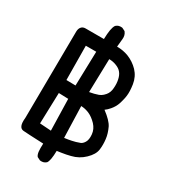

<svg xmlns="http://www.w3.org/2000/svg" viewBox="-205 -863 909 1035"><g transform="rotate(30 250.0 -345.5)"><path d="M214.4 74.2 198.7 66.4 196.8 65.4 195.3 63.5Q188.5 54.7 186.5 36.6Q184.6 18.6 186 -12.2Q82 -16.6 59.6 -18.6Q26.4 -21.5 33.2 -83.5L38.1 -625Q38.6 -643.1 47.9 -653.6Q57.1 -664.1 73.2 -664.1H187.5Q188.5 -698.7 192.1 -720.5Q195.8 -742.2 203.6 -754.4L204.6 -755.4L205.6 -756.3Q219.2 -769 241.2 -766.6L243.2 -766.1L244.6 -765.6L260.3 -757.8L262.2 -756.8L263.7 -754.9Q276.9 -738.3 274.4 -713.9L269.5 -664.1Q307.6 -664.1 340.8 -651.4Q379.4 -636.2 408.7 -606Q438 -574.7 444.8 -530.8Q451.2 -488.3 447.3 -460Q446.3 -453.1 445.1 -446.5Q443.8 -439.9 442.1 -433.3Q440.4 -426.8 438.7 -420.4Q437 -414.1 435.1 -408.2Q426.8 -382.8 407.7 -360.4Q395 -345.2 380.9 -335.4Q431.2 -297.9 445.8 -268.1Q453.6 -251.5 458.7 -234.9Q463.9 -218.3 465.8 -201.2Q467.8 -184.6 467.8 -168.7Q467.8 -152.8 465.8 -137.2Q461.4 -104.5 427.7 -72.3Q394.5 -40 349.1 -29.3Q335.9 -25.9 322.5 -23.2Q309.1 -20.5 295.7 -18.6Q282.2 -16.6 268.6 -14.6Q267.6 46.4 254.9 63.5L254.4 64.5L253.4 64.9Q239.7 77.6 217.8 75.2L215.8 74.7ZM187 -93.3 182.1 -288.6 122.6 -290.5 116.7 -98.1ZM357.4 -115.7Q363.3 -117.7 369.1 -122.8Q375 -127.9 380.4 -136.7Q391.1 -153.8 388.2 -186Q386.7 -202.1 380.1 -216.1Q373.5 -230 362.3 -242.2Q350.1 -254.9 337.4 -264.2Q324.7 -273.4 311 -279.3Q306.6 -281.2 301.8 -282.7Q296.9 -284.2 292.2 -285.6Q287.6 -287.1 282.5 -287.8Q277.3 -288.6 272.2 -289.3Q267.1 -290 262.2 -290L268.1 -95.2Q280.3 -96.7 291 -98.6Q301.8 -100.6 311.5 -102.5Q334 -106.9 356.9 -115.7ZM180.2 -370.6 186 -584H121.1L123 -371.6ZM314.9 -390.1Q321.3 -392.6 326.9 -396Q332.5 -399.4 337.9 -404.3Q343.3 -409.2 348.6 -415.5Q363.8 -433.6 365.7 -461.4Q368.2 -490.7 362.8 -514.2Q360.4 -525.4 356.2 -535.2Q352.1 -544.9 345.7 -552.7Q334 -567.9 309.6 -576.7Q289.1 -584.5 266.6 -584.5L261.2 -376.5Q290.5 -381.3 314.9 -390.1Z"/></g></svg>

Font: NaikaiFont
Style: Bold
Weight: 700
Version: Version 1.89